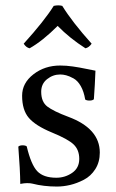

<svg xmlns="http://www.w3.org/2000/svg" viewBox="-20 -682 430 712"><path d="M47.9 -138.2Q52.7 -143.1 63.5 -143.1Q74.2 -143.1 79.1 -139.2Q95.2 -71.3 118.2 -47.1Q141.1 -22.9 189 -22.9Q221.2 -22.9 247.6 -41Q273.9 -59.1 273.9 -92.8Q273.9 -126 253.4 -146Q232.9 -166 171.9 -190.9Q111.8 -215.8 86.9 -244.9Q62 -273.9 62 -327.1Q62 -374 104 -406.5Q146 -439 203.1 -439Q226.1 -439 250 -435.5Q273.9 -432.1 300.5 -426.5Q327.1 -420.9 334 -419.9Q332 -366.7 328.1 -314Q323.2 -309.1 312 -309.1Q300.8 -309.1 295.9 -313Q291 -342.8 279.5 -362.8Q268.1 -382.8 252.4 -391.4Q236.8 -399.9 225.3 -402.8Q213.9 -405.8 203.1 -405.8Q176.3 -405.8 154.5 -388.4Q132.8 -371.1 132.8 -341.8Q132.8 -304.2 155.5 -286.9Q178.2 -269.5 232.9 -249Q350.1 -205.6 350.1 -116.2Q350.1 -81.1 333.5 -54.9Q316.9 -28.8 291 -15.4Q265.1 -2 240 3.9Q214.8 9.8 190.9 9.8Q142.1 9.8 100.1 -1Q93.3 -2.9 80.1 -2.9Q70.3 -2.9 55.2 0Q54.7 -52.2 47.9 -138.2ZM210.9 -660.2Q248 -600.1 319.8 -520Q310.1 -505.9 296.9 -502.9Q238.8 -540 193.8 -585.9Q137.7 -529.8 89.8 -502.9Q76.7 -505.9 67.9 -520Q144 -604 179.2 -660.2Q196.8 -664.1 210.9 -660.2Z"/></svg>

Font: Linux Libertine O
Style: Regular
Weight: 400
Designer: Philipp H. Poll
Foundry: Philipp H. Poll
Version: Version 5.3.0